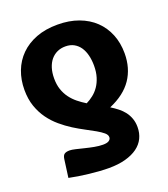

<svg xmlns="http://www.w3.org/2000/svg" viewBox="-136 -830 814 932"><g transform="rotate(-20 271.0 -364.0)"><path d="M164.5 -493Q164.5 -461 173 -436Q181.5 -411 196.2 -391Q211 -371 230.5 -355.2Q250 -339.5 272 -326Q290.5 -335 308 -348.8Q325.5 -362.5 338.8 -381.8Q352 -401 360 -426.8Q368 -452.5 368 -486Q368 -514 362 -538.8Q356 -563.5 343.8 -581.8Q331.5 -600 312.8 -610.5Q294 -621 268.5 -621Q245 -621 226 -612.2Q207 -603.5 193.2 -587Q179.5 -570.5 172 -546.8Q164.5 -523 164.5 -493ZM77 -108.5Q79.5 -127 88.5 -133.2Q97.5 -139.5 115.5 -139.5Q126 -139.5 145.2 -135Q164.5 -130.5 187.2 -124.8Q210 -119 234 -114.5Q258 -110 278 -110Q299.5 -110 309.2 -116.8Q319 -123.5 319 -134Q319 -146.5 305.8 -157.8Q292.5 -169 270.8 -181.5Q249 -194 221.2 -208.5Q193.5 -223 164.5 -241.2Q135.5 -259.5 107.8 -283Q80 -306.5 58.2 -336.5Q36.5 -366.5 23.2 -404.5Q10 -442.5 10 -490Q10 -542 27 -586.5Q44 -631 77 -663.8Q110 -696.5 158 -715Q206 -733.5 268.5 -733.5Q328.5 -733.5 376.8 -715.8Q425 -698 458.5 -666Q492 -634 510 -589.5Q528 -545 528 -491.5Q528 -414.5 489.8 -358.2Q451.5 -302 372.5 -268.5Q392 -256.5 408.8 -243.2Q425.5 -230 437.8 -214Q450 -198 457.2 -178Q464.5 -158 464.5 -133.5Q464.5 -102 452 -76.2Q439.5 -50.5 414.5 -32.2Q389.5 -14 352.5 -3.8Q315.5 6.5 266.5 6.5Q246 6.5 220 4.8Q194 3 166.5 0Q139 -3 112.5 -7.2Q86 -11.5 64.5 -16Z"/></g></svg>

Font: Lato 2
Style: Regular
Weight: 900
Designer: Lukasz Dziedzic with Adam Twardoch and Botio Nikoltchev
Foundry: tyPoland Lukasz Dziedzic
Version: Version 2.015; 2015-08-06; http://www.latofonts.com/